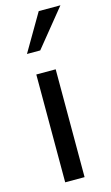

<svg xmlns="http://www.w3.org/2000/svg" viewBox="-120 -815 495 860"><g transform="rotate(-15 127.5 -385.5)"><path d="M254.9 -771.5H154.3L53.7 -599.6H115.2ZM160.2 0V-500H70.3V0Z"/></g></svg>

Font: FreeUniversal
Style: Regular
Weight: 400
Version: Version 1.001